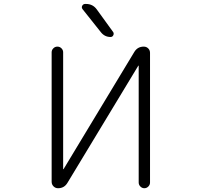

<svg xmlns="http://www.w3.org/2000/svg" viewBox="-20 -995 1040 993"><path d="M407.2 -947.3Q400.4 -956.1 405.3 -965.3Q410.2 -974.6 420.9 -974.6H424.8Q460 -974.6 480.5 -946.3L565.4 -829.1Q570.3 -821.3 565.9 -812.5Q561.5 -803.7 551.8 -803.7Q521.5 -803.7 502 -828.1ZM755.9 -50.8Q755.9 -39.1 747.1 -30.3Q738.3 -21.5 726.6 -21.5Q714.8 -21.5 706.1 -30.3Q697.3 -39.1 697.3 -50.8V-654.3Q697.3 -655.3 696.3 -655.8Q695.3 -656.2 695.3 -655.3L329.1 -49.8Q312.5 -21.5 280.3 -21.5Q266.6 -21.5 256.8 -31.2Q247.1 -41 247.1 -54.7V-724.6Q247.1 -736.3 255.9 -745.1Q264.6 -753.9 276.9 -753.9Q289.1 -753.9 297.9 -745.1Q306.6 -736.3 306.6 -724.6V-121.1Q306.6 -120.1 307.6 -119.6Q308.6 -119.1 308.6 -120.1L674.8 -726.6Q691.4 -753.9 723.6 -753.9Q737.3 -753.9 746.6 -744.6Q755.9 -735.4 755.9 -721.7Z"/></svg>

Font: Gen Jyuu Gothic L Monospace Light
Style: Regular
Weight: 300
Designer: [Source Han Sans]
Ryoko NISHIZUKA  (kana & ideographs); Paul D. Hunt (Latin, Greek & Cyrillic); Wenlong ZHANG  (bopomofo
Version: Version 1.002.20150607